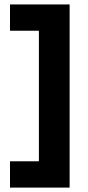

<svg xmlns="http://www.w3.org/2000/svg" viewBox="-20 -695 398 864"><path d="M25 149.2V30.8H155V-556.7H25V-675H293.3V149.2Z"/></svg>

Font: Funnel Display Light ExtraBold
Style: Regular
Weight: 800
Version: Version 1.000